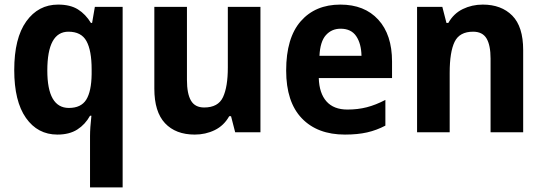

<svg xmlns="http://www.w3.org/2000/svg" viewBox="-20 -576 2366 836"><path d="M372 17Q372 -19 378 -72H372Q351 -34 316.5 -12Q282 10 230 10Q144 10 93 -62.5Q42 -135 42 -271Q42 -410 94.5 -483Q147 -556 233 -556Q286 -556 319.5 -535Q353 -514 376 -476H381L393 -546H514V240H372ZM280 -106Q333 -106 355.5 -142Q378 -178 379 -253V-274Q379 -356 356.5 -397Q334 -438 278 -438Q186 -438 186 -269Q186 -106 280 -106Z M1114 -546V0H1004L986 -70H978Q955 -29 915 -9.5Q875 10 828 10Q745 10 698.5 -39.5Q652 -89 652 -190V-546H794V-228Q794 -168 811.5 -138Q829 -108 869 -108Q930 -108 951 -153Q972 -198 972 -282V-546Z M1462 -556Q1567 -556 1627 -490.5Q1687 -425 1687 -308V-236H1368Q1370 -170 1401.5 -134.5Q1433 -99 1493 -99Q1538 -99 1577 -109Q1616 -119 1658 -141V-29Q1620 -9 1578.5 0.5Q1537 10 1482 10Q1362 10 1294 -61Q1226 -132 1226 -269Q1226 -411 1289.5 -483.5Q1353 -556 1462 -556ZM1463 -451Q1424 -451 1399 -423Q1374 -395 1371 -333H1554Q1553 -386 1531 -418.5Q1509 -451 1463 -451Z M2082 -556Q2163 -556 2210.5 -508Q2258 -460 2258 -358V0H2116V-321Q2116 -379 2098.5 -408.5Q2081 -438 2040 -438Q1981 -438 1959.5 -394Q1938 -350 1938 -259V0H1796V-546H1906L1924 -476H1932Q1955 -517 1995 -536.5Q2035 -556 2082 -556Z"/></svg>

Font: Noto Sans Ethiopic SemiCondensed
Style: Bold
Weight: 700
Width: 4
Designer: Monotype Design Team
Foundry: Monotype Imaging Inc.
Version: Version 2.102; ttfautohint (v1.8.4.7-5d5b)